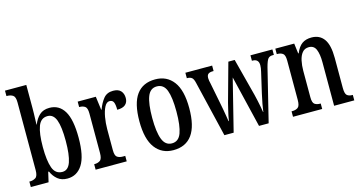

<svg xmlns="http://www.w3.org/2000/svg" viewBox="-80 -1106 2746 1462"><g transform="rotate(-15 1293.0 -375.0)"><path d="M301 10Q255 10 225 -14.5Q195 -39 178 -78H172L154 0H14V-43H20Q44 -43 63.5 -55.5Q83 -68 83 -115V-649Q83 -693 64.5 -705Q46 -717 19 -717H14V-760H182V-578Q182 -560 181.5 -535.5Q181 -511 180 -487Q179 -463 179 -448H181Q198 -492 227.5 -519Q257 -546 306 -546Q382 -546 422.5 -479.5Q463 -413 463 -269Q463 -124 420 -57Q377 10 301 10ZM277 -49Q323 -49 342.5 -106Q362 -163 362 -271Q362 -382 342 -435.5Q322 -489 276 -489Q223 -489 202 -433Q181 -377 181 -270Q181 -163 201.5 -106Q222 -49 277 -49Z M525 0V-43H528Q554 -43 572 -55.5Q590 -68 590 -115V-425Q590 -469 573 -481Q556 -493 530 -493H527V-536H670L684 -430H687Q705 -479 732 -512.5Q759 -546 808 -546Q849 -546 868.5 -524.5Q888 -503 888 -468Q888 -435 867 -416.5Q846 -398 802 -398Q802 -439 793.5 -458Q785 -477 762 -477Q738 -477 722 -446Q706 -415 698 -368.5Q690 -322 690 -276V-110Q690 -66 707 -54.5Q724 -43 750 -43H770V0Z M1137 10Q1046 10 994 -59Q942 -128 942 -269Q942 -410 992 -478.5Q1042 -547 1140 -547Q1231 -547 1283 -478.5Q1335 -410 1335 -269Q1335 -128 1285 -59Q1235 10 1137 10ZM1139 -43Q1192 -43 1213 -100.5Q1234 -158 1234 -269Q1234 -380 1213 -436Q1192 -492 1138 -492Q1086 -492 1064.5 -436Q1043 -380 1043 -269Q1043 -158 1065 -100.5Q1087 -43 1139 -43Z M1435 -440Q1428 -472 1415 -482.5Q1402 -493 1378 -493H1376V-536H1587V-493H1581Q1557 -493 1545 -484Q1533 -475 1533 -451Q1533 -442 1535 -430.5Q1537 -419 1540 -407L1572 -244Q1577 -220 1582 -191.5Q1587 -163 1591.5 -137Q1596 -111 1598 -95H1601Q1603 -111 1608 -135Q1613 -159 1619.5 -185.5Q1626 -212 1631 -233L1714 -533H1764L1841 -237Q1846 -217 1852 -189.5Q1858 -162 1863 -136Q1868 -110 1870 -94H1872Q1875 -118 1881.5 -154.5Q1888 -191 1898 -234L1935 -394Q1942 -423 1942 -444Q1942 -493 1894 -493H1889V-536H2062V-493H2051Q2028 -493 2016 -478.5Q2004 -464 1991 -415L1889 0H1813L1715 -408L1613 0H1540Z M2081 0V-43H2087Q2114 -43 2131.5 -55.5Q2149 -68 2149 -115V-425Q2149 -469 2132 -481Q2115 -493 2089 -493H2085V-536H2234L2244 -456H2248Q2268 -505 2297.5 -526Q2327 -547 2372 -547Q2436 -547 2470 -500Q2504 -453 2504 -350V-115Q2504 -68 2519 -55.5Q2534 -43 2560 -43H2564V0H2405V-343Q2405 -407 2389.5 -444Q2374 -481 2334 -481Q2301 -481 2282 -458Q2263 -435 2255 -397.5Q2247 -360 2247 -319V-110Q2247 -66 2263.5 -54.5Q2280 -43 2306 -43H2311V0Z"/></g></svg>

Font: Noto Serif Lao ExtraCondensed Medium
Style: Regular
Weight: 500
Width: 2
Designer: Monotype Design Team
Foundry: Monotype Imaging Inc.
Version: Version 2.003; ttfautohint (v1.8.4.7-5d5b)